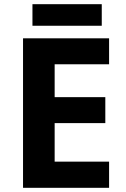

<svg xmlns="http://www.w3.org/2000/svg" viewBox="-20 -897 600 917"><path d="M501 0H90V-714H501V-590H241V-433H483V-309H241V-125H501ZM466 -877V-774H135V-877Z"/></svg>

Font: Noto Sans Gurmukhi
Style: Bold
Weight: 700
Designer: Jelle Bosma - Monotype Design Team
Foundry: Monotype Imaging Inc.
Version: Version 2.004; ttfautohint (v1.8.4.7-5d5b)